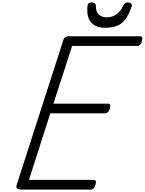

<svg xmlns="http://www.w3.org/2000/svg" viewBox="-20 -1564 1194 1584"><path d="M157 0Q132 0 121.5 -9Q111 -18 118 -40L504 -1238Q508 -1251 519.5 -1258Q531 -1265 551 -1265H1137Q1148 -1265 1152.5 -1255.5Q1157 -1246 1151 -1225Q1146 -1206 1136 -1195.5Q1126 -1185 1115 -1185H575L421 -709H873Q884 -709 888 -699Q892 -689 887 -669Q881 -649 871 -639Q861 -629 850 -629H395L219 -80H754Q765 -80 769.5 -70.5Q774 -61 768 -40Q763 -21 753 -10.5Q743 0 732 0ZM845 -1335Q770 -1335 731 -1380Q692 -1425 702 -1516Q704 -1531 713 -1537.5Q722 -1544 737 -1544Q752 -1544 761.5 -1536.5Q771 -1529 771 -1516Q770 -1466 795.5 -1443.5Q821 -1421 860 -1421Q908 -1421 942.5 -1447.5Q977 -1474 995 -1514Q1003 -1532 1012 -1538Q1021 -1544 1035 -1544Q1052 -1544 1061.5 -1534.5Q1071 -1525 1066 -1510Q1043 -1442 1013.5 -1403.5Q984 -1365 943 -1350Q902 -1335 845 -1335Z"/></svg>

Font: Playwrite NL
Style: Regular
Weight: 400
Designer: Veronika Burian, José Scaglione
Foundry: TypeTogether
Version: Version 1.002